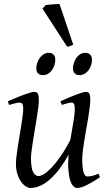

<svg xmlns="http://www.w3.org/2000/svg" viewBox="-20 -913 539 953"><path d="M476.1 -33.2Q436.5 -6.8 408.9 6.6Q381.3 20 362.8 20Q353.5 20 344.5 11.5Q335.4 2.9 328.9 -16.6Q322.3 -36.1 319.6 -67.6Q316.9 -99.1 320.3 -145Q300.3 -108.9 278.1 -78.6Q255.9 -48.3 231.9 -26.4Q208 -4.4 182.6 7.8Q157.2 20 130.9 20Q121.1 20 108.6 12.5Q96.2 4.9 85.2 -10.3Q74.2 -25.4 66.7 -47.9Q59.1 -70.3 59.1 -100.1Q59.1 -114.7 61.8 -137.2Q64.5 -159.7 68.4 -185.5Q72.3 -211.4 77.1 -239.3Q82 -267.1 85.9 -292.5Q89.8 -317.9 92.5 -338.6Q95.2 -359.4 95.2 -371.1Q95.2 -382.3 93.8 -388.9Q92.3 -395.5 89.6 -398.7Q86.9 -401.9 83.3 -402.8Q79.6 -403.8 75.2 -403.8Q70.8 -403.8 62.5 -402.1Q54.2 -400.4 45.9 -397.9Q36.1 -395.5 24.9 -392.1L19 -410.2Q39.6 -419.4 60.3 -428Q81.1 -436.5 98.6 -442.9Q116.2 -449.2 129.6 -453.1Q143.1 -457 148.9 -457Q163.1 -457 168 -447.8Q172.9 -438.5 172.9 -416Q172.9 -401.9 169.9 -378.9Q167 -356 162.6 -328.6Q158.2 -301.3 153.3 -272Q148.4 -242.7 144 -215.3Q139.6 -188 136.7 -165Q133.8 -142.1 133.8 -127.9Q133.8 -81.1 143.8 -60.1Q153.8 -39.1 171.9 -39.1Q181.6 -39.1 197.8 -48.6Q213.9 -58.1 234.4 -79.3Q254.9 -100.6 279.1 -134.8Q303.2 -168.9 329.1 -218.3Q332.5 -239.3 336.2 -260.5Q339.8 -281.7 343.3 -301.5Q346.7 -321.3 348.9 -339.1Q351.1 -356.9 351.1 -371.1Q351.1 -382.3 349.9 -388.9Q348.6 -395.5 346.2 -398.7Q343.8 -401.9 340.6 -402.8Q337.4 -403.8 333 -403.8Q328.6 -403.8 321 -402.1Q313.5 -400.4 305.7 -397.9Q296.9 -395.5 287.1 -392.1L279.8 -410.2Q300.3 -419.4 320.3 -428Q340.3 -436.5 357.2 -442.9Q374 -449.2 386.7 -453.1Q399.4 -457 405.8 -457Q419.4 -457 423.8 -447.8Q428.2 -438.5 428.2 -416Q428.2 -401.9 425.3 -379.2Q422.4 -356.4 418 -329.3Q413.6 -302.2 408.2 -272.7Q402.8 -243.2 398.4 -215.6Q394 -188 391.1 -164.1Q388.2 -140.1 388.2 -124Q388.2 -79.6 394.5 -58.3Q400.9 -37.1 413.1 -37.1Q425.8 -37.1 438.7 -40.3Q451.7 -43.5 469.2 -50.8ZM254.4 -616.2Q254.4 -602.5 250 -589.1Q245.6 -575.7 237.8 -564.7Q230 -553.7 218.5 -546.9Q207 -540 193.4 -540Q177.7 -540 168.9 -548.8Q160.2 -557.6 160.2 -574.2Q160.2 -587.4 164.8 -600.8Q169.4 -614.3 177.5 -625.5Q185.5 -636.7 197 -643.8Q208.5 -650.9 222.2 -650.9Q237.3 -650.9 245.8 -641.8Q254.4 -632.8 254.4 -616.2ZM436.5 -616.2Q436.5 -602.5 432.1 -589.1Q427.7 -575.7 419.7 -564.7Q411.6 -553.7 400.1 -546.9Q388.7 -540 374.5 -540Q359.4 -540 350.8 -548.8Q342.3 -557.6 342.3 -574.2Q342.3 -587.4 346.7 -600.8Q351.1 -614.3 358.9 -625.5Q366.7 -636.7 377.9 -643.8Q389.2 -650.9 403.3 -650.9Q418.5 -650.9 427.5 -641.8Q436.5 -632.8 436.5 -616.2ZM343.3 -691.9Q333.5 -686 327.6 -684.1Q321.8 -682.1 313 -681.6L190.9 -870.1L206.5 -887.7Q212.4 -888.7 221.4 -889.6Q230.5 -890.6 240.5 -891.4Q250.5 -892.1 259.8 -892.6Q269 -893.1 275.4 -893.1Z"/></svg>

Font: Gentium Plus
Style: Italic
Weight: 400
Italic angle: -8°
Designer: J. Victor Gaultney, Annie Olsen, Iska Routamaa
Foundry: SIL International
Version: Version 1.510